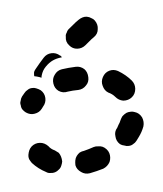

<svg xmlns="http://www.w3.org/2000/svg" viewBox="-35 -319 315 370"><g transform="rotate(5 123.0 -134.0)"><path d="M84 17Q88 15 91 11Q94 8 95 3Q96 -1 96 -5Q95 -10 93 -14Q91 -18 88 -21Q84 -23 80 -25Q72 -27 67 -32Q59 -38 50 -37Q41 -36 35 -29Q32 -25 31 -21Q30 -17 30 -12Q30 -8 32 -4Q35 0 38 3Q51 13 67 18Q71 20 76 19Q80 19 84 17ZM185 -29Q183 -33 179 -36Q175 -39 171 -40Q167 -41 162 -40Q158 -40 154 -38Q145 -33 136 -29Q132 -28 128 -25Q125 -22 123 -18Q121 -14 121 -9Q121 -5 122 0Q125 8 134 12Q142 16 151 13Q164 8 176 2Q184 -3 187 -12Q189 -21 185 -29ZM242 -103Q236 -111 227 -112Q223 -113 219 -112Q214 -111 211 -109Q207 -106 204 -102Q202 -98 201 -94Q200 -89 198 -85Q197 -82 196 -79Q191 -71 194 -62Q196 -53 204 -48Q208 -46 213 -46Q217 -45 221 -46Q226 -47 229 -50Q233 -53 235 -57Q237 -61 239 -65Q244 -75 246 -86Q247 -95 242 -103ZM7 -106Q8 -101 11 -98Q14 -95 18 -93Q27 -89 35 -92Q44 -95 48 -103Q49 -105 50 -107Q55 -115 53 -124Q51 -133 43 -138Q39 -140 34 -141Q30 -142 26 -141Q21 -140 18 -137Q14 -134 12 -130Q10 -127 8 -123Q6 -119 6 -114Q5 -110 7 -106ZM160 -174Q157 -165 161 -157Q165 -148 173 -145Q181 -143 187 -138Q194 -132 203 -132Q213 -133 219 -140Q225 -147 224 -157Q223 -166 216 -172Q204 -182 188 -188Q179 -191 171 -187Q163 -183 160 -174ZM66 -153Q69 -144 77 -140Q86 -136 95 -140Q104 -143 115 -145Q124 -147 129 -155Q134 -162 132 -171Q130 -181 123 -186Q115 -191 106 -189Q92 -186 80 -182Q71 -179 67 -170Q63 -162 66 -153ZM57 -211Q66 -213 74 -208Q75 -208 76 -207Q77 -206 78 -205Q75 -204 72 -203Q64 -200 58 -195Q51 -189 46 -180Q42 -172 42 -162Q40 -163 39 -163Q33 -164 28 -164Q27 -168 27 -172Q28 -176 30 -179Q36 -190 43 -201Q48 -209 57 -211ZM83 -253Q81 -249 82 -245Q82 -240 84 -236Q86 -232 90 -229Q97 -223 106 -224Q115 -225 121 -232Q127 -239 132 -245Q135 -248 136 -249Q143 -256 142 -265Q142 -274 135 -281Q132 -284 128 -285Q124 -287 119 -287Q115 -287 111 -285Q107 -283 104 -280Q102 -278 99 -275Q93 -268 87 -261Q84 -258 83 -253Z"/></g></svg>

Font: FRB American Cursive Guidelines Arrows Dashed Extrabold
Style: Bold Italic
Weight: 800
Italic angle: -25°
Version: Version 2.0;Modular Font Editor K font №1